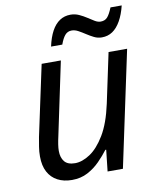

<svg xmlns="http://www.w3.org/2000/svg" viewBox="-84 -800 718 876"><g transform="rotate(-10 275.5 -362.5)"><path d="M179 10Q141 10 112.5 -5Q84 -20 68.5 -49Q53 -78 53 -121Q53 -144 56.5 -165Q60 -186 64 -209L134 -536H223L152 -199Q147 -177 144.5 -160.5Q142 -144 142 -131Q142 -100 157 -81.5Q172 -63 206 -63Q239 -63 275.5 -87Q312 -111 344 -164Q376 -217 395 -305L444 -536H530L416 0H345L356 -99H352Q334 -75 309 -49.5Q284 -24 252 -7Q220 10 179 10ZM190 -606Q199 -648 214.5 -676.5Q230 -705 252 -719.5Q274 -734 302 -734Q323 -734 341.5 -725.5Q360 -717 376 -706.5Q392 -696 406 -687.5Q420 -679 433 -679Q453 -679 464.5 -692Q476 -705 488 -735H540Q530 -694 513.5 -665Q497 -636 475.5 -621.5Q454 -607 426 -607Q407 -607 390 -615.5Q373 -624 357 -634.5Q341 -645 325.5 -653.5Q310 -662 295 -662Q276 -662 264 -648Q252 -634 242 -606Z"/></g></svg>

Font: Noto Sans Display
Style: Italic
Weight: 400
Italic angle: -12°
Designer: Monotype Design Team
Foundry: Monotype Imaging Inc.
Version: Version 2.003